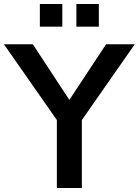

<svg xmlns="http://www.w3.org/2000/svg" viewBox="-45 -940 694 960"><path d="M119.1 -718.8 301.8 -440.4 485.4 -718.8H628.9L364.3 -339.8V0H239.3V-339.8L-25.4 -718.8ZM154.3 -806.6V-919.9H266.6V-806.6ZM336.9 -806.6V-919.9H449.2V-806.6Z"/></svg>

Font: Min Sans SemiBold
Style: Regular
Weight: 600
Designer: Jinseong-Kim, NotoSansCJK, Nunito
Foundry: Jinseong-Kim
Version: Version 1.400;Glyphs 3.1.2 (3151)